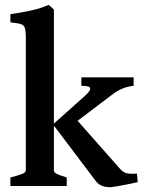

<svg xmlns="http://www.w3.org/2000/svg" viewBox="-20 -777 595 802"><path d="M439.5 4.9Q398.9 4.9 379.9 -21L205.1 -252.4V-65.4Q205.1 -58.1 213.9 -52.5Q222.7 -46.9 258.8 -35.6V0H23.4V-35.6Q55.7 -43.9 71.8 -50.3Q87.9 -56.6 87.9 -65.4V-618.2Q87.9 -648.4 83.5 -660.9Q79.1 -673.3 65.4 -677Q51.8 -680.7 23.4 -683.6V-717.8Q70.8 -724.6 110.8 -733.4Q150.9 -742.2 183.6 -756.8L205.1 -736.8V-260.7L333.5 -375.5Q355 -395 356.7 -404.1Q358.4 -413.1 347.7 -415.8Q336.9 -418.5 319.8 -418.5V-454.1H538.1V-418.5Q516.6 -416.5 495.1 -408.4Q473.6 -400.4 452.6 -384.8L304.2 -272.5L480.5 -72.8Q494.1 -57.1 509 -53.5Q523.9 -49.8 552.2 -51.8L555.2 -16.1Q536.1 -11.7 511.7 -6.8Q487.3 -2 466.8 1.5Q446.3 4.9 439.5 4.9Z"/></svg>

Font: David Libre
Style: Bold
Weight: 700
Designer: Ismar David, J. Victor Gaultney, Annie Olsen and Meir Sadan
Foundry: Monotype Imaging Inc. & SIL International
Version: Version 1.100; ttfautohint (v1.8.4.7-5d5b)